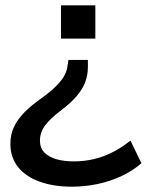

<svg xmlns="http://www.w3.org/2000/svg" viewBox="-20 -512 559 721"><path d="M250 189Q181 189 128.5 170Q76 151 47.5 115Q19 79 19 28Q19 -7 32.5 -35.5Q46 -64 71.5 -90Q97 -116 133 -141Q170 -168 191 -189Q212 -210 222 -228.5Q232 -247 234 -267L237 -287H310V-259Q310 -231 300.5 -205Q291 -179 269.5 -153Q248 -127 211 -99Q171 -69 150.5 -42.5Q130 -16 130 16Q130 43 146 60Q162 77 190.5 85.5Q219 94 257 94Q316 94 368.5 74.5Q421 55 470 16L511 101Q479 129 436.5 149Q394 169 346.5 179Q299 189 250 189ZM209 -367V-492H338V-367Z"/></svg>

Font: Nunito Sans 10pt SemiExpanded SemiBold
Style: Regular
Weight: 600
Width: 6
Designer: Vernon Adams
Foundry: Vernon Adams
Version: Version 3.101;gftools[0.9.27]